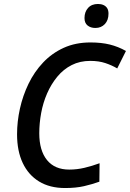

<svg xmlns="http://www.w3.org/2000/svg" viewBox="-20 -938 655 968"><path d="M308 10Q231 10 177 -23Q123 -56 94.5 -116.5Q66 -177 66 -261Q66 -325 80.5 -390.5Q95 -456 124 -516Q153 -576 197.5 -623Q242 -670 301.5 -697Q361 -724 436 -724Q491 -724 533.5 -713.5Q576 -703 615 -681L571 -593Q544 -609 511 -620Q478 -631 435 -631Q383 -631 341.5 -610Q300 -589 269 -551.5Q238 -514 217.5 -467Q197 -420 187.5 -368Q178 -316 178 -266Q178 -179 217 -131Q256 -83 329 -83Q368 -83 406 -92Q444 -101 482 -115L481 -22Q445 -9 404 0.5Q363 10 308 10ZM461 -797Q437 -797 421.5 -809.5Q406 -822 406 -847Q406 -878 424 -898Q442 -918 474 -918Q490 -918 502 -912.5Q514 -907 520.5 -896.5Q527 -886 527 -869Q527 -836 508.5 -816.5Q490 -797 461 -797Z"/></svg>

Font: Noto Sans Display Medium
Style: Italic
Weight: 500
Italic angle: -12°
Designer: Monotype Design Team
Foundry: Monotype Imaging Inc.
Version: Version 2.003